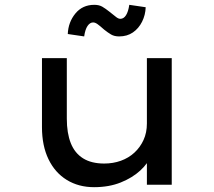

<svg xmlns="http://www.w3.org/2000/svg" viewBox="-20 -766 886 796"><path d="M370 10Q306 10 257 -20Q208 -50 181 -106Q154 -162 154 -239V-525H257V-274Q257 -214 273.5 -172.5Q290 -131 324.5 -109.5Q359 -88 412 -88Q449 -88 481 -99.5Q513 -111 537 -133Q561 -155 575 -185.5Q589 -216 589 -254V-525H692V0H589V-110L607 -122Q594 -89 561.5 -59Q529 -29 480.5 -9.5Q432 10 370 10ZM474 -615Q454 -615 440.5 -623Q427 -631 412 -643Q393 -660 383.5 -666.5Q374 -673 366 -673Q353 -673 343 -658.5Q333 -644 329 -615L261 -625Q263 -674 292.5 -710Q322 -746 371 -746Q391 -746 404.5 -738Q418 -730 433 -718Q453 -702 462 -695Q471 -688 479 -688Q493 -688 502.5 -703Q512 -718 516 -746L584 -736Q583 -704 569 -676Q555 -648 531 -631.5Q507 -615 474 -615Z"/></svg>

Font: Lexend Mega
Style: Regular
Weight: 400
Designer: Bonnie Shaver-Troup, Thomas Jockin
Foundry: Lexend
Version: Version 1.007